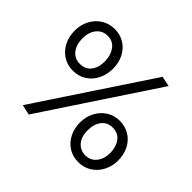

<svg xmlns="http://www.w3.org/2000/svg" viewBox="-168 -939 1174 1174"><g transform="rotate(45 419.0 -352.0)"><path d="M375 -544Q375 -594 354.5 -635Q334 -676 296.5 -699.5Q259 -723 210 -723Q163 -723 125 -699Q87 -675 65.5 -634Q44 -593 44 -543Q44 -492 65 -450.5Q86 -409 123.5 -385Q161 -361 209 -361Q259 -361 297 -386Q335 -411 355 -453Q375 -495 375 -544ZM308 -539Q308 -486 282.5 -453.5Q257 -421 210 -421Q165 -421 138 -454.5Q111 -488 111 -543Q111 -596 138 -629.5Q165 -663 209 -663Q257 -663 282.5 -626.5Q308 -590 308 -539ZM794 -169Q794 -219 773.5 -260Q753 -301 715 -324.5Q677 -348 629 -348Q582 -348 544.5 -324Q507 -300 485.5 -259Q464 -218 464 -168Q464 -118 484.5 -77.5Q505 -37 542 -13Q579 11 628 11Q677 11 715 -14Q753 -39 773.5 -80Q794 -121 794 -169ZM727 -168Q727 -116 700.5 -82.5Q674 -49 629 -49Q586 -49 558.5 -80.5Q531 -112 531 -168Q531 -222 557 -255Q583 -288 628 -288Q676 -288 701.5 -253Q727 -218 727 -168ZM690 -709 624 -723 142 4 208 19Z"/></g></svg>

Font: Geom Light
Style: Regular
Weight: 300
Version: Version 1.102